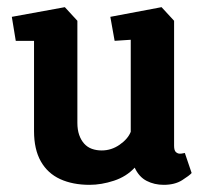

<svg xmlns="http://www.w3.org/2000/svg" viewBox="-20 -512 579 536"><path d="M230 4Q183 4 148 -12Q113 -28 94 -61.5Q75 -95 75 -146V-398H24L13 -465L161 -492L196 -454V-169Q196 -150 201 -135.5Q206 -121 215 -111Q224 -101 236.5 -96.5Q249 -92 264 -92Q291 -92 314 -108Q337 -124 345 -144V-401L300 -398L288 -465L431 -492L466 -454V-105Q466 -92 471 -87.5Q476 -83 482 -83Q487 -83 491 -84Q495 -85 496 -85L515 -29Q509 -22 488.5 -9Q468 4 437 4Q411 4 389.5 -7Q368 -18 356 -44Q333 -19 298 -7.5Q263 4 230 4Z"/></svg>

Font: Kreon Light
Style: Regular
Weight: 300
Designer: Julia Petretta
Foundry: Julia Petretta and Eli Heuer
Version: Version 2.002